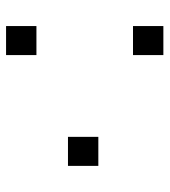

<svg xmlns="http://www.w3.org/2000/svg" viewBox="17 -576 559 633"><g transform="rotate(90 296.5 -259.5)"><path d="M65.9 -418.5V-518.6H161.6V-418.5ZM65.9 0V-100.1H161.6V0ZM431.2 -204.1V-304.2H526.9V-204.1Z"/></g></svg>

Font: Arian AMU
Style: Regular
Weight: 400
Designer: Ruben Hakobyan (Tarumian)
Foundry: Ruben Hakobyan (Tarumian)
Version: Version 4.003